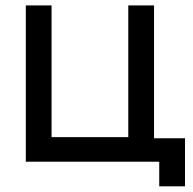

<svg xmlns="http://www.w3.org/2000/svg" viewBox="-20 -582 696 691"><path d="M534.4 -84.4V-562.5H441.7V-88.5H165.6V-562.5H72.9V0H553.1V88.5H645.8V-84.4Z"/></svg>

Font: Manrope3 Medium
Style: Regular
Weight: 500
Width: 4
Designer: Mikhail Sharanda
Foundry: Mikhail Sharanda
Version: Version 3.000;PS 003.000;hotconv 1.0.88;makeotf.lib2.5.64775